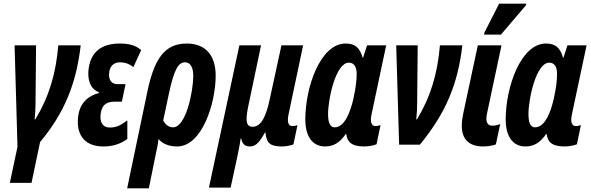

<svg xmlns="http://www.w3.org/2000/svg" viewBox="-20 -794 3245 1054"><path d="M34 210H153L200 -14C335 -176 399 -337 423 -545H300C287 -389 248 -260 174 -139H170C173 -165 175 -194 175 -228L178 -545H60L76 12Z M547 10C590 10 635 1 679 -31V-133C641 -105 618 -94 583 -94C541 -94 526 -127 533 -172C539 -211 558 -236 609 -236H649L669 -332H626C582 -332 575 -369 580 -400C584 -429 603 -452 639 -452C664 -452 690 -444 712 -425L755 -519C721 -549 679 -555 637 -555C516 -555 477 -487 467 -421C458 -361 474 -305 523 -288L522 -283C462 -267 420 -228 410 -161C395 -64 437 10 547 10Z M789 -291 678 240H797L836 48C841 24 848 -6 850 -31C871 -6 905 10 952 10C1091 10 1164 -231 1164 -379C1164 -487 1111 -555 1005 -555C881 -555 826 -467 789 -291ZM930 -95C904 -95 886 -113 876 -133L907 -279C935 -410 958 -452 996 -452C1023 -452 1041 -427 1041 -378C1041 -296 1002 -95 930 -95Z M1127 236H1246L1281 74C1289 36 1297 -2 1301 -34H1304C1310 -4 1324 10 1352 10C1386 10 1406 -16 1434 -66H1437C1444 -7 1462 10 1532 10C1546 10 1583 4 1591 -2L1613 -107C1605 -104 1596 -102 1585 -102C1563 -102 1555 -124 1564 -166L1644 -545H1525L1460 -246C1442 -162 1416 -98 1367 -98C1324 -98 1329 -147 1346 -226L1413 -545H1294Z M1764 10C1814 10 1846 -13 1878 -58H1881C1886 -19 1905 10 1979 10C1999 10 2028 6 2047 -2L2069 -107C2061 -104 2048 -102 2041 -102C2026 -102 2016 -113 2016 -137C2016 -145 2017 -156 2020 -168L2100 -545H1995L1973 -477H1971C1955 -532 1930 -555 1877 -555C1739 -555 1656 -316 1656 -138C1656 -46 1695 10 1764 10ZM1817 -95C1793 -95 1781 -119 1781 -168C1781 -251 1823 -450 1895 -450C1924 -450 1938 -427 1938 -388C1938 -358 1934 -315 1920 -252C1904 -182 1873 -95 1817 -95Z M2171 0H2285C2430 -176 2494 -337 2518 -545H2395C2382 -389 2343 -260 2269 -139H2265C2268 -165 2270 -194 2270 -228L2273 -545H2155Z M2637 -604H2730L2867 -765L2869 -774H2720L2640 -617ZM2630 10C2654 10 2678 7 2702 -1L2726 -113C2711 -107 2696 -104 2683 -104C2661 -104 2650 -117 2650 -143C2650 -153 2652 -164 2655 -178L2733 -545H2603L2523 -171C2518 -146 2515 -124 2515 -104C2515 -27 2557 9 2630 10Z M2864 10C2914 10 2946 -13 2978 -58H2981C2986 -19 3005 10 3079 10C3099 10 3128 6 3147 -2L3169 -107C3161 -104 3148 -102 3141 -102C3126 -102 3116 -113 3116 -137C3116 -145 3117 -156 3120 -168L3200 -545H3095L3073 -477H3071C3055 -532 3030 -555 2977 -555C2839 -555 2756 -316 2756 -138C2756 -46 2795 10 2864 10ZM2917 -95C2893 -95 2881 -119 2881 -168C2881 -251 2923 -450 2995 -450C3024 -450 3038 -427 3038 -388C3038 -358 3034 -315 3020 -252C3004 -182 2973 -95 2917 -95Z"/></svg>

Font: Noto Sans ExtraCondensed
Style: Bold Italic
Weight: 700
Width: 2
Italic angle: -12°
Designer: Monotype Design Team
Foundry: Monotype Imaging Inc.
Version: Version 2.013